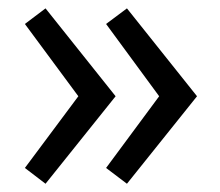

<svg xmlns="http://www.w3.org/2000/svg" viewBox="-20 -488 530 463"><path d="M455.1 -255.9 286.1 -44.9 235.8 -83 363.8 -255.9 235.8 -430.2 286.1 -467.8ZM258.8 -255.9 89.8 -44.9 40 -83 168.9 -255.9 40 -430.2 89.8 -467.8Z"/></svg>

Font: Post Grotesk Regular
Style: Regular
Weight: 500
Version: 0.900; ttfautohint (v0.96) -l 8 -r 50 -G 200 -x 14 -w "gGD" 